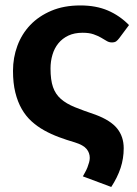

<svg xmlns="http://www.w3.org/2000/svg" viewBox="-20 -544 516 724"><path d="M430 -400.5Q424 -392.5 418.2 -388.2Q412.5 -384 401.5 -384Q391 -384 381.8 -389.8Q372.5 -395.5 360.8 -402.2Q349 -409 332.5 -414.8Q316 -420.5 291.5 -420.5Q260.5 -420.5 237.8 -409.8Q215 -399 200 -380.5Q185 -362 177.8 -337.5Q170.5 -313 170.5 -285.5Q170.5 -242.5 179.8 -215.8Q189 -189 209.5 -171Q230 -153 262 -140Q294 -127 340 -111.5Q397.5 -90 422 -59.2Q446.5 -28.5 446.5 15Q446.5 53.5 434.8 89.2Q423 125 399.5 161L292.5 121Q296.5 114 301.2 105.2Q306 96.5 309.8 87Q313.5 77.5 316 68.2Q318.5 59 318.5 51.5Q318.5 32.5 306.5 17.8Q294.5 3 262.5 -7Q231.5 -16 202 -27Q172.5 -38 146.5 -52.5Q120.5 -67 99 -86.5Q77.5 -106 62 -133Q46.5 -160 37.8 -195.2Q29 -230.5 29 -277Q29 -326.5 45.5 -371.2Q62 -416 94.2 -449.8Q126.5 -483.5 173.8 -503.5Q221 -523.5 283 -523.5Q342 -523.5 386.5 -504.5Q431 -485.5 466.5 -449.5Z"/></svg>

Font: Lato
Style: Regular
Weight: 800
Designer: Lukasz Dziedzic with Adam Twardoch and Botio Nikoltchev
Foundry: tyPoland Lukasz Dziedzic
Version: Version 2.015; 2015-08-06; http://www.latofonts.com/; ttfaut